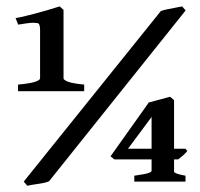

<svg xmlns="http://www.w3.org/2000/svg" viewBox="-20 -575 633 608"><path d="M135.3 -1Q125 3.9 102.1 7.1Q79.1 10.3 66.4 13.2L55.2 0L489.3 -540Q495.1 -542.5 508.8 -545.4Q522.5 -548.3 536.4 -550.8Q550.3 -553.2 556.6 -554.7L567.9 -542ZM573.2 -97.2Q568.4 -90.3 559.1 -82.3Q549.8 -74.2 543.9 -70.3H531.2V-31.7Q531.2 -28.8 538.8 -25.6Q546.4 -22.5 567.4 -18.6V0H405.3V-18.6Q439 -23.4 449.5 -26.9Q460 -30.3 460 -34.2V-70.3H341.8L330.1 -80.1L451.2 -250.5Q463.9 -253.9 484.9 -259.5Q505.9 -265.1 518.6 -268.6L531.2 -257.8V-104H566.9ZM460 -204.6 385.3 -104H460ZM37.1 -286.1V-307.1Q77.6 -311 92.3 -316.4Q106.9 -321.8 106.9 -326.7V-479Q106.9 -495.6 102.5 -500Q99.6 -502.9 85.7 -502.9Q71.8 -502.9 37.6 -497.1L29.3 -517.6Q43.9 -520 72 -527.1Q100.1 -534.2 127.9 -542.2Q155.8 -550.3 168.9 -554.7L181.2 -543.9V-326.7Q181.2 -322.3 194.3 -316.7Q207.5 -311 246.6 -307.1V-286.1Z"/></svg>

Font: Dai Banna SIL
Style: Bold
Weight: 700
Designer: Victor Gaultney
Foundry: SIL International
Version: Version 4.000